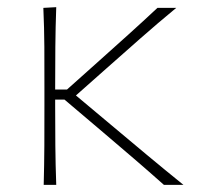

<svg xmlns="http://www.w3.org/2000/svg" viewBox="-20 -516 556 536"><path d="M102 0Q103.5 -56.5 103.8 -108.5Q104 -160.5 104 -221V-271Q104 -332 103.8 -385Q103.5 -438 101 -494L137 -496Q135 -440 134.5 -386Q134 -332 134 -271V-266H167L256.5 -346Q298 -383 339.2 -420.2Q380.5 -457.5 419.5 -494H472Q420.5 -451.5 372 -408.8Q323.5 -366 276 -324L192 -249.5L287.5 -169.5Q338 -127 389 -84.5Q440 -42 492 0H437.5Q396.5 -36.5 354 -73Q311.5 -109.5 268.5 -146L160 -238H134V-221Q134 -160.5 134.5 -108.5Q135 -56.5 137 0Z"/></svg>

Font: Commissioner Flair Thin
Style: Regular
Weight: 100
Designer: Kostas Bartsokas
Foundry: Kostas Bartsokas
Version: Version 1.000; ttfautohint (v1.8.3)